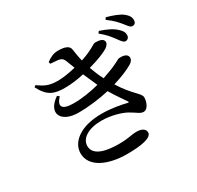

<svg xmlns="http://www.w3.org/2000/svg" viewBox="-184 -1053 1369 1331"><g transform="rotate(-30 500.0 -388.0)"><path d="M805 -667C823 -642 835 -624 851 -623C869 -623 882 -636 882 -655C883 -675 874 -693 851 -713C823 -740 780 -760 726 -778L715 -763C760 -727 786 -693 805 -667ZM897 -734C917 -709 928 -690 946 -690C965 -690 975 -702 975 -722C975 -744 965 -763 939 -784C913 -804 870 -821 815 -836L805 -821C855 -785 877 -758 897 -734ZM648 -246C606 -256 535 -271 455 -271C279 -271 192 -191 192 -105C192 7 325 60 469 60C587 60 671 44 671 2C671 -27 641 -42 604 -42C554 -42 539 -29 455 -29C368 -29 258 -45 258 -126C258 -187 326 -230 430 -230C510 -230 586 -205 622 -185C672 -157 688 -136 717 -136C746 -136 769 -181 769 -221C769 -256 710 -281 634 -403C702 -423 759 -447 795 -469C816 -482 822 -496 822 -509C822 -539 786 -547 753 -544C740 -543 721 -523 633 -492L591 -477C571 -516 557 -550 544 -587C618 -607 679 -632 705 -649C723 -662 731 -675 731 -687C730 -716 694 -721 661 -721C648 -721 614 -688 522 -659C513 -695 508 -733 504 -758C499 -791 460 -801 412 -801C376 -801 347 -787 317 -764L321 -749C341 -748 364 -746 381 -744C411 -739 420 -728 429 -703L453 -641C404 -629 348 -620 312 -620C240 -620 210 -635 157 -672L145 -662C191 -571 241 -553 326 -553C375 -553 429 -560 481 -572C498 -532 515 -494 531 -459C465 -442 394 -430 326 -430C228 -430 214 -466 265 -521L250 -533C132 -453 183 -357 322 -357C409 -357 494 -369 570 -386C606 -324 640 -280 656 -255C662 -246 661 -243 648 -246Z"/></g></svg>

Font: Noto Serif JP SemiBold
Style: Regular
Weight: 600
Designer: Ryoko NISHIZUKA 西塚涼子 (kana & ideographs); Frank Grießhammer (Latin, Greek & Cyrillic); Wenlong ZHANG 张文龙 (bopomofo); San
Foundry: Adobe
Version: Version 2.001;hotconv 1.1.0;makeotfexe 2.6.0